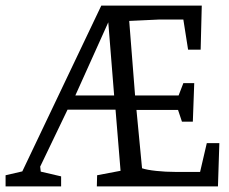

<svg xmlns="http://www.w3.org/2000/svg" viewBox="-30 -668 820 688"><path d="M-10 0V-40L72 -59L40 -33L333 -648H693L689 -490H644L627 -598H540L433 -593L454 -326H610L627 -370H666L661 -232H622L608 -274H459L479 -65Q497 -59 530.5 -55.5Q564 -52 597 -52H687L711 -155H756L751 0H317L318 -40L402 -56L384 -275H212L114 -71L116 -53L189 -36V0ZM240 -326H379L358 -588Z"/></svg>

Font: Faustina Light Light
Style: Regular
Weight: 300
Version: Version 1.200